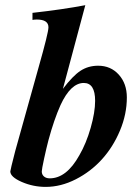

<svg xmlns="http://www.w3.org/2000/svg" viewBox="-20 -712 540 745"><path d="M106 -634.8V-662.1Q224.1 -675.3 311 -691.9L224.1 -367.2Q262.2 -417.5 292.2 -437.3Q322.3 -457 360.8 -457Q409.7 -457 440.9 -422.4Q472.2 -387.7 472.2 -334Q472.2 -268.6 445.3 -204.8Q418.5 -141.1 375.2 -93.5Q332 -45.9 274.2 -16.4Q216.3 13.2 157.2 13.2Q108.4 13.2 64.2 -6.1Q20 -25.4 20 -46.9Q20 -51.8 39.1 -126L129.9 -451.2Q168 -585.4 168 -606Q168 -636.2 123 -636.2Q114.7 -636.2 106 -634.8ZM305.2 -390.1Q254.4 -390.1 214.8 -304.2Q189.5 -247.6 168 -168Q160.2 -138.2 151.1 -96.4Q142.1 -54.7 142.1 -46.9Q142.1 -34.7 150.6 -27.3Q159.2 -20 172.9 -20Q238.3 -20 288.1 -109.9Q314.5 -155.3 331.8 -215.8Q349.1 -276.4 349.1 -320.8Q349.1 -390.1 305.2 -390.1Z"/></svg>

Font: Accordance
Style: Bold-Italic
Weight: 700
Italic angle: -11°
Version: Version 1.2 (build January 31, 2020) Miklal Software Solutio